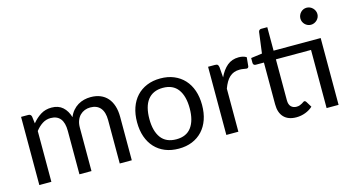

<svg xmlns="http://www.w3.org/2000/svg" viewBox="-80 -1052 2530 1378"><g transform="rotate(-15 1185.0 -362.5)"><path d="M70.5 0V-506.5H124Q143 -506.5 147.5 -488L154 -436Q182 -470.5 217 -492.5Q252 -514.5 298 -514.5Q349 -514.5 380.8 -486Q412.5 -457.5 426.5 -409Q437.5 -436.5 454.8 -456.5Q472 -476.5 493.5 -489.5Q515 -502.5 539.2 -508.5Q563.5 -514.5 588.5 -514.5Q628.5 -514.5 659.8 -501.8Q691 -489 712.8 -464.5Q734.5 -440 746 -404.2Q757.5 -368.5 757.5 -322.5V0H668V-322.5Q668 -382 642 -412.8Q616 -443.5 567 -443.5Q545 -443.5 525.2 -435.8Q505.5 -428 490.5 -413Q475.5 -398 466.8 -375.2Q458 -352.5 458 -322.5V0H368.5V-322.5Q368.5 -383.5 344 -413.5Q319.5 -443.5 272.5 -443.5Q239.5 -443.5 211.5 -425.8Q183.5 -408 160 -377.5V0Z M1106.5 -514.5Q1162 -514.5 1206.5 -496Q1251 -477.5 1282.5 -443.5Q1314 -409.5 1330.8 -361.2Q1347.5 -313 1347.5 -253.5Q1347.5 -193.5 1330.8 -145.5Q1314 -97.5 1282.5 -63.5Q1251 -29.5 1206.5 -11.2Q1162 7 1106.5 7Q1050.5 7 1005.8 -11.2Q961 -29.5 929.5 -63.5Q898 -97.5 881.2 -145.5Q864.5 -193.5 864.5 -253.5Q864.5 -313 881.2 -361.2Q898 -409.5 929.5 -443.5Q961 -477.5 1005.8 -496Q1050.5 -514.5 1106.5 -514.5ZM1106.5 -62.5Q1181.5 -62.5 1218.5 -112.8Q1255.5 -163 1255.5 -253Q1255.5 -343.5 1218.5 -394Q1181.5 -444.5 1106.5 -444.5Q1068.5 -444.5 1040.2 -431.5Q1012 -418.5 993.2 -394Q974.5 -369.5 965.2 -333.8Q956 -298 956 -253Q956 -163 993.2 -112.8Q1030.5 -62.5 1106.5 -62.5Z M1544.5 -405Q1568.5 -457 1603.5 -486.2Q1638.5 -515.5 1689 -515.5Q1705 -515.5 1719.8 -512Q1734.5 -508.5 1746 -501L1739.5 -434.5Q1736.5 -422 1724.5 -422Q1717.5 -422 1704 -425Q1690.5 -428 1673.5 -428Q1649.5 -428 1630.8 -421Q1612 -414 1597.2 -400.2Q1582.5 -386.5 1570.8 -366.2Q1559 -346 1549.5 -320V0H1460V-506.5H1511Q1525.5 -506.5 1531 -501Q1536.5 -495.5 1538.5 -482Z M2294 0H2205V-432H1944V-128Q1944 -96 1959.5 -80.5Q1975 -65 1999.5 -65Q2013.5 -65 2023.8 -68.8Q2034 -72.5 2041.5 -77Q2049 -81.5 2054.2 -85.2Q2059.5 -89 2063.5 -89Q2070.5 -89 2076 -80.5L2102 -38Q2079 -16.5 2046.5 -4.2Q2014 8 1979.5 8Q1919.5 8 1887.2 -25.5Q1855 -59 1855 -122V-432H1794Q1786 -432 1780.5 -436.8Q1775 -441.5 1775 -451.5V-487L1858 -498L1878.5 -654Q1880 -661.5 1885.2 -666.2Q1890.5 -671 1899 -671H1944V-496.5H2294ZM2316 -669Q2316 -656 2310.8 -644.8Q2305.5 -633.5 2296.8 -625Q2288 -616.5 2276.5 -611.5Q2265 -606.5 2252 -606.5Q2239 -606.5 2227.8 -611.5Q2216.5 -616.5 2208 -625Q2199.5 -633.5 2194.5 -644.8Q2189.5 -656 2189.5 -669Q2189.5 -682 2194.5 -693.8Q2199.5 -705.5 2208 -714.2Q2216.5 -723 2227.8 -728Q2239 -733 2252 -733Q2265 -733 2276.5 -728Q2288 -723 2296.8 -714.2Q2305.5 -705.5 2310.8 -693.8Q2316 -682 2316 -669Z"/></g></svg>

Font: Lato 2
Style: Regular
Weight: 400
Designer: Lukasz Dziedzic with Adam Twardoch and Botio Nikoltchev
Foundry: tyPoland Lukasz Dziedzic
Version: Version 2.015; 2015-08-06; http://www.latofonts.com/